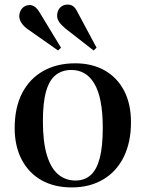

<svg xmlns="http://www.w3.org/2000/svg" viewBox="-20 -803 635 837"><path d="M293 14Q217 14 161.5 -17Q106 -48 75 -106.5Q44 -165 44 -245Q44 -334 76.5 -397Q109 -460 168.5 -493.5Q228 -527 308 -527Q381 -527 435.5 -496.5Q490 -466 520.5 -408.5Q551 -351 551 -270Q551 -183 519.5 -119Q488 -55 429.5 -20.5Q371 14 293 14ZM309 -16Q348 -16 374.5 -39Q401 -62 414.5 -112.5Q428 -163 428 -246Q428 -313 418.5 -361Q409 -409 391 -439Q373 -469 348 -483.5Q323 -498 291 -498Q251 -498 223 -476Q195 -454 181 -405Q167 -356 167 -275Q167 -184 184.5 -126.5Q202 -69 234 -42.5Q266 -16 309 -16ZM233 -583 99 -677Q84 -688 74 -702.5Q64 -717 64 -733Q64 -744 69 -755Q74 -766 84.5 -773.5Q95 -781 110 -781Q121 -781 131.5 -773.5Q142 -766 152 -750L246 -595ZM388 -583 266 -678Q247 -694 238 -707Q229 -720 229 -734Q229 -748 234.5 -759Q240 -770 250.5 -776.5Q261 -783 276 -783Q288 -783 298 -776.5Q308 -770 317 -752L401 -595Z"/></svg>

Font: Literata 60pt Medium
Style: Regular
Weight: 500
Designer: Latin by Veronika Burian and Jose Scaglione. Greek by Irene Vlachou. Cyrillic by Vera Evstafieva.
Foundry: TypeTogether
Version: Version 3.103;gftools[0.9.29]